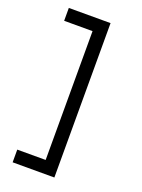

<svg xmlns="http://www.w3.org/2000/svg" viewBox="-155 -786 712 965"><g transform="rotate(20 201.5 -303.0)"><path d="M263.2 -715.8V109.9H40V42H191.9V-647H40V-715.8Z"/></g></svg>

Font: Uncut Sans
Style: Regular
Weight: 400
Designer: Kasper Nordkvist
Foundry: UNCUT.wtf
Version: Version 1.304;Glyphs 3.2 (3246)